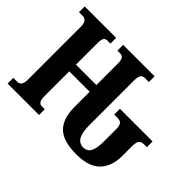

<svg xmlns="http://www.w3.org/2000/svg" viewBox="-142 -980 1257 1257"><g transform="rotate(45 486.5 -352.0)"><path d="M438 -202V-342H249V-111Q249 -53 283 -53H311V0H20V-53H59Q76 -53 86 -67.5Q96 -82 96 -111V-602Q96 -661 52 -661H20V-714H311V-661H283Q265 -661 257 -648.5Q249 -636 249 -605V-404H438V-602Q438 -635 429 -648Q420 -661 399 -661H376V-714H667V-661H628Q610 -661 600.5 -647.5Q591 -634 591 -602V-186Q591 -117 610 -85.5Q629 -54 665 -54Q701 -54 717.5 -84Q734 -114 734 -177V-285Q734 -324 723.5 -337Q713 -350 687 -350H657V-403H959V-350H930Q907 -350 896.5 -335.5Q886 -321 886 -285V-195Q886 -99 833 -44.5Q780 10 666 10Q543 10 490.5 -42Q438 -94 438 -202Z"/></g></svg>

Font: Noto Serif CondExtraBold
Style: Regular
Weight: 800
Width: 3
Designer: Monotype Design Team
Foundry: Monotype Imaging Inc.
Version: Version 1.001